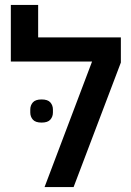

<svg xmlns="http://www.w3.org/2000/svg" viewBox="-20 -760 532 780"><path d="M354 -510H24V-740H135V-608H471V-506L279 0H161ZM149 -262Q124 -262 113.5 -274Q103 -286 103 -303V-315Q103 -332 113.5 -344Q124 -356 149 -356Q174 -356 184.5 -344Q195 -332 195 -315V-303Q195 -286 184.5 -274Q174 -262 149 -262Z"/></svg>

Font: IBM Plex Sans Hebrew Medium
Style: Regular
Weight: 500
Designer: Mike Abbink, Paul van der Laan, Pieter van Rosmalen, Yanek Iontef
Foundry: Bold Monday
Version: Version 1.2